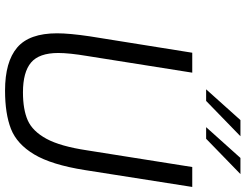

<svg xmlns="http://www.w3.org/2000/svg" viewBox="-126 -841 973 761"><g transform="rotate(90 360.5 -460.5)"><path d="M112 -200Q112 -249 124 -330L189 -736H268L202 -320Q190 -248 190 -205Q190 -129 228 -97Q266 -65 346 -65Q414 -65 457 -84Q500 -103 530 -158Q560 -213 576 -320L642 -736H721L654 -310Q633 -178 592 -109.5Q551 -41 491 -17.5Q431 6 339 6Q225 6 168.5 -42Q112 -90 112 -200ZM456 -927H520L380 -791H334ZM606 -927H670L530 -791H484Z"/></g></svg>

Font: Exo
Style: Italic
Weight: 400
Italic angle: -9°
Designer: Natanael Gama
Foundry: Natanael Gama
Version: Version 1.500; ttfautohint (v1.6)